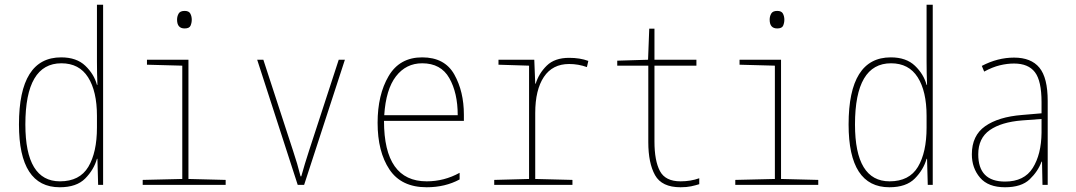

<svg xmlns="http://www.w3.org/2000/svg" viewBox="-20 -780 4540 810"><path d="M87 -255Q87 -513 239 -513Q314 -513 351.5 -454Q389 -395 389 -291V-242Q389 -137 352.5 -76Q316 -15 233 -15Q87 -15 87 -255ZM389 -110H391L394 0H415V-760H389V-520Q389 -496 389.5 -472Q390 -448 391 -422H389Q377 -467 340 -502.5Q303 -538 238 -538Q60 -538 60 -255Q60 10 232 10Q303 10 339.5 -27Q376 -64 389 -110Z M789 -697Q789 -711 783 -722.5Q777 -734 759 -734Q740 -734 733.5 -722.5Q727 -711 727 -697Q727 -660 759 -660Q779 -660 784 -672Q789 -684 789 -697ZM932 0V-21L775 -25V-528H600V-507L749 -503V-25L582 -21V0Z M1263 0 1435 -528H1409L1284 -145Q1274 -115 1266.5 -89.5Q1259 -64 1251 -36H1248Q1241 -64 1233.5 -89.5Q1226 -115 1216 -145L1091 -528H1065L1236 0Z M1919 -23V-51Q1854 -15 1780 -15Q1600 -15 1600 -270H1937V-296Q1937 -394 1896.5 -466Q1856 -538 1761 -538Q1666 -538 1619.5 -459Q1573 -380 1573 -262Q1573 -140 1623 -65Q1673 10 1780 10Q1858 10 1919 -23ZM1761 -513Q1840 -513 1875.5 -450.5Q1911 -388 1911 -294H1601Q1608 -403 1650.5 -458Q1693 -513 1761 -513Z M2395 0V-21L2238 -25V-303Q2238 -401 2274.5 -455.5Q2311 -510 2381 -510Q2420 -510 2456 -497L2462 -523Q2427 -536 2381 -536Q2320 -536 2286.5 -503Q2253 -470 2240 -427H2238L2234 -528H2083V-507L2212 -503V-25L2065 -21V0Z M2930 -3V-28Q2894 -15 2851 -15Q2787 -15 2764 -58.5Q2741 -102 2741 -183V-503H2918V-528H2741V-659H2719L2714 -528L2584 -524V-503H2715V-180Q2715 -92 2743.5 -41Q2772 10 2851 10Q2877 10 2895.5 6Q2914 2 2930 -3Z M3289 -697Q3289 -711 3283 -722.5Q3277 -734 3259 -734Q3240 -734 3233.5 -722.5Q3227 -711 3227 -697Q3227 -660 3259 -660Q3279 -660 3284 -672Q3289 -684 3289 -697ZM3432 0V-21L3275 -25V-528H3100V-507L3249 -503V-25L3082 -21V0Z M3587 -255Q3587 -513 3739 -513Q3814 -513 3851.5 -454Q3889 -395 3889 -291V-242Q3889 -137 3852.5 -76Q3816 -15 3733 -15Q3587 -15 3587 -255ZM3889 -110H3891L3894 0H3915V-760H3889V-520Q3889 -496 3889.5 -472Q3890 -448 3891 -422H3889Q3877 -467 3840 -502.5Q3803 -538 3738 -538Q3560 -538 3560 -255Q3560 10 3732 10Q3803 10 3839.5 -27Q3876 -64 3889 -110Z M4107 -129Q4107 -197 4155.5 -231Q4204 -265 4292 -272L4374 -278V-220Q4373 -129 4337 -71.5Q4301 -14 4220 -14Q4107 -14 4107 -129ZM4374 -98H4376L4378 0H4400V-354Q4400 -452 4365 -494.5Q4330 -537 4258 -537Q4189 -537 4122 -502L4132 -478Q4167 -497 4198 -504.5Q4229 -512 4258 -512Q4318 -512 4346 -475.5Q4374 -439 4374 -349V-302L4292 -295Q4192 -287 4136 -247.5Q4080 -208 4080 -129Q4080 -71 4114.5 -30.5Q4149 10 4220 10Q4289 10 4324 -23.5Q4359 -57 4374 -98Z"/></svg>

Font: Noto Sans Mono UI Condensed Thin
Style: Regular
Weight: 250
Width: 3
Designer: Monotype Design team
Foundry: Monotype Imaging Inc.
Version: 1.000